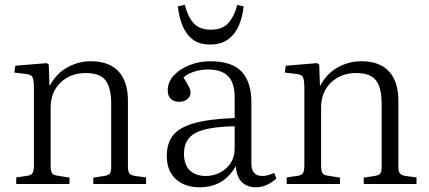

<svg xmlns="http://www.w3.org/2000/svg" viewBox="-20 -781 1820 815"><path d="M49 0V-28L98 -35Q113 -38 118.5 -47Q124 -56 124 -83V-405Q124 -441 118 -453Q112 -465 90 -467L41 -473L45 -502L178 -513L187 -507L190 -418H192Q218 -468 265 -494.5Q312 -521 366 -521Q443 -521 483 -478Q523 -435 523 -353V-76Q523 -54 529 -45.5Q535 -37 554 -34L600 -28V0H376V-27L422 -34Q441 -37 446.5 -45Q452 -53 452 -76V-340Q452 -410 427.5 -440.5Q403 -471 344 -471Q279 -471 237 -430.5Q195 -390 195 -325V-79Q195 -57 200 -47.5Q205 -38 220 -36L275 -27V0Z M828 14Q764 14 726 -21Q688 -56 688 -119Q688 -173 714.5 -206.5Q741 -240 804 -258Q867 -276 976 -280V-368Q976 -431 947.5 -458.5Q919 -486 864 -486Q832 -486 803 -476.5Q774 -467 759 -452Q776 -425 782.5 -411.5Q789 -398 789 -389Q789 -372 775.5 -360.5Q762 -349 740 -349Q718 -349 705 -361.5Q692 -374 692 -397Q692 -433 718 -461Q744 -489 785.5 -505Q827 -521 872 -521Q965 -521 1006 -476.5Q1047 -432 1047 -349V-88Q1047 -34 1093 -34Q1116 -34 1144 -47L1153 -24Q1135 -6 1112.5 4Q1090 14 1067 14Q1029 14 1006.5 -8Q984 -30 981 -76Q954 -29 915.5 -7.5Q877 14 828 14ZM854 -34Q886 -34 914 -48.5Q942 -63 959 -88.5Q976 -114 976 -149V-245Q860 -243 810.5 -217Q761 -191 761 -129Q761 -81 786 -57.5Q811 -34 854 -34ZM872 -592Q826 -592 798 -613.5Q770 -635 755 -671.5Q740 -708 735 -754L764 -761Q778 -708 803 -681.5Q828 -655 875 -655Q925 -655 950 -684Q975 -713 987 -760L1014 -754Q1010 -711 994.5 -674Q979 -637 949 -614.5Q919 -592 872 -592Z M1197 0V-28L1246 -35Q1261 -38 1266.5 -47Q1272 -56 1272 -83V-405Q1272 -441 1266 -453Q1260 -465 1238 -467L1189 -473L1193 -502L1326 -513L1335 -507L1338 -418H1340Q1366 -468 1413 -494.5Q1460 -521 1514 -521Q1591 -521 1631 -478Q1671 -435 1671 -353V-76Q1671 -54 1677 -45.5Q1683 -37 1702 -34L1748 -28V0H1524V-27L1570 -34Q1589 -37 1594.5 -45Q1600 -53 1600 -76V-340Q1600 -410 1575.5 -440.5Q1551 -471 1492 -471Q1427 -471 1385 -430.5Q1343 -390 1343 -325V-79Q1343 -57 1348 -47.5Q1353 -38 1368 -36L1423 -27V0Z"/></svg>

Font: Literata 36pt Light
Style: Regular
Weight: 300
Designer: Latin by Veronika Burian and Jose Scaglione. Greek by Irene Vlachou. Cyrillic by Vera Evstafieva.
Foundry: TypeTogether
Version: Version 3.002